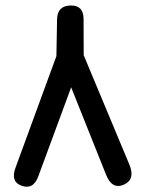

<svg xmlns="http://www.w3.org/2000/svg" viewBox="-20 -686 526 718"><path d="M245.1 -665.5Q292.5 -666 292.5 -614.7Q292.5 -546.9 293 -479.5L463.9 -70.3Q486.8 -15.1 443.4 4.4Q399.4 23.9 377 -31.7L246.1 -359.4L123 -25.9Q104 25.4 58.6 7.8Q19 -7.8 38.1 -59.1L190.9 -476.1L193.4 -613.8Q194.3 -665 245.1 -665.5Z"/></svg>

Font: Comic Relief LRS
Style: Regular
Weight: 400
Designer: Jeff Davis
Foundry: Loudifier
Version: Version 1.0